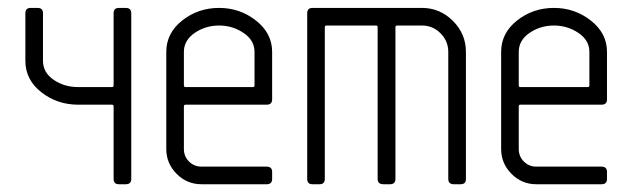

<svg xmlns="http://www.w3.org/2000/svg" viewBox="-20 -475 1630 495"><path d="M90.8 -318.4Q90.8 -288.1 118.2 -269.3Q145.5 -250.5 181.6 -250.5H268.6Q272.9 -250.5 272.9 -254.9V-440.9Q272.9 -454.6 286.6 -454.6H304.2Q318.4 -454.6 318.4 -440.9V-13.7Q318.4 0 304.2 0H286.6Q272.9 0 272.9 -13.7V-200.7Q272.9 -205.1 268.6 -205.1H181.6Q127.4 -205.1 86.4 -237.3Q45.4 -269.5 45.4 -318.4V-440.9Q45.4 -454.6 59.1 -454.6H77.1Q90.8 -454.6 90.8 -440.9Z M544.9 -409.2Q509.8 -409.2 481.9 -390.1Q454.1 -371.1 454.1 -341.3V-254.9Q454.1 -250.5 458.5 -250.5H631.8Q636.2 -250.5 636.2 -254.9V-341.3Q636.2 -371.1 607.9 -390.1Q579.6 -409.2 544.9 -409.2ZM544.9 -454.6Q598.6 -454.6 640.1 -421.9Q681.6 -389.2 681.6 -341.3V-218.8Q681.6 -205.1 667.5 -205.1H458.5Q454.1 -205.1 454.1 -200.7V-90.8Q454.1 -71.8 467.3 -58.6Q480.5 -45.4 499.5 -45.4H667.5Q681.6 -45.4 681.6 -31.7V-13.7Q681.6 0 667.5 0H499.5Q461.9 0 435.3 -26.9Q408.7 -53.7 408.7 -90.8V-341.3Q408.7 -389.6 449.7 -422.1Q490.7 -454.6 544.9 -454.6Z M1067.9 -454.6Q1114.3 -454.6 1147.7 -421.1Q1181.2 -387.7 1181.2 -341.3V-13.7Q1181.2 0 1167.5 0H1150.4Q1135.7 0 1135.7 -13.7V-341.3Q1135.7 -369.1 1115.7 -389.2Q1095.7 -409.2 1067.9 -409.2H1003.4Q999.5 -409.2 999.5 -404.8V-13.7Q999.5 0 985.4 0H968.8Q953.6 0 953.6 -13.7V-404.8Q953.6 -409.2 949.7 -409.2H821.8Q817.4 -409.2 817.4 -404.8V-13.7Q817.4 0 803.7 0H785.6Q772 0 772 -13.7V-440.9Q772 -454.6 785.6 -454.6Z M1408.2 -409.2Q1373 -409.2 1345.2 -390.1Q1317.4 -371.1 1317.4 -341.3V-254.9Q1317.4 -250.5 1321.8 -250.5H1495.1Q1499.5 -250.5 1499.5 -254.9V-341.3Q1499.5 -371.1 1471.2 -390.1Q1442.9 -409.2 1408.2 -409.2ZM1408.2 -454.6Q1461.9 -454.6 1503.4 -421.9Q1544.9 -389.2 1544.9 -341.3V-218.8Q1544.9 -205.1 1530.8 -205.1H1321.8Q1317.4 -205.1 1317.4 -200.7V-90.8Q1317.4 -71.8 1330.6 -58.6Q1343.8 -45.4 1362.8 -45.4H1530.8Q1544.9 -45.4 1544.9 -31.7V-13.7Q1544.9 0 1530.8 0H1362.8Q1325.2 0 1298.6 -26.9Q1272 -53.7 1272 -90.8V-341.3Q1272 -389.6 1313 -422.1Q1354 -454.6 1408.2 -454.6Z"/></svg>

Font: GOSTRUS
Style: type A
Weight: 200
Designer: Юрий и Татьяна Кривогуз
Version: Version 01.0